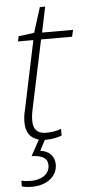

<svg xmlns="http://www.w3.org/2000/svg" viewBox="-60 -694 457 968"><g transform="rotate(-5 168.5 -209.5)"><path d="M154 10C187 10 213 3 233 -4V-38C211 -30 188 -25 157 -25C111 -25 92 -49 92 -91C92 -108 94 -129 99 -150L172 -496H329L337 -530H180L207 -659H180L140 -532L61 -522L55 -496H133L60 -148C54 -126 52 -105 52 -87C52 -36 74 -5 117 6L73 86C127 87 154 104 154 138C154 191 103 210 60 210C43 210 25 208 11 205V234C24 238 42 240 64 240C132 240 191 202 191 138C191 94 161 68 119 63L147 10C149 10 152 10 154 10Z"/></g></svg>

Font: Noto Sans ExtraLight
Style: Italic
Weight: 200
Italic angle: -12°
Designer: Monotype Design Team
Foundry: Monotype Imaging Inc.
Version: Version 2.013